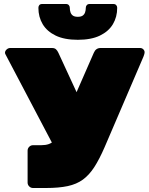

<svg xmlns="http://www.w3.org/2000/svg" viewBox="-20 -940 743 960"><path d="M145 0Q134 0 126 -8Q118 -16 118 -27V-187Q118 -198 126 -206Q134 -214 145 -214H186Q208 -214 223.5 -219.5Q239 -225 250.5 -236.5Q262 -248 270 -267L449 -676Q454 -688 462.5 -694Q471 -700 483 -700H680Q690 -700 696.5 -693.5Q703 -687 703 -679Q703 -674 701 -667.5Q699 -661 697 -656L503 -204Q477 -144 451.5 -104.5Q426 -65 394.5 -42Q363 -19 318.5 -9.5Q274 0 210 0ZM260 -188 7 -669Q5 -673 5 -676Q5 -685 13 -692.5Q21 -700 31 -700H240Q253 -700 260 -693.5Q267 -687 272 -676L386 -429ZM369 -741Q302 -741 258.5 -762Q215 -783 193.5 -819Q172 -855 172 -901Q172 -909 176.5 -914.5Q181 -920 191 -920H310Q319 -920 324 -914.5Q329 -909 329 -901Q329 -889 332.5 -878.5Q336 -868 344.5 -862Q353 -856 369 -856Q385 -856 393.5 -862Q402 -868 405.5 -878.5Q409 -889 409 -901Q409 -909 414 -914.5Q419 -920 428 -920H547Q556 -920 561 -914.5Q566 -909 566 -901Q566 -855 544.5 -819Q523 -783 479.5 -762Q436 -741 369 -741Z"/></svg>

Font: Rubik Light Black
Style: Regular
Weight: 900
Version: Version 2.104